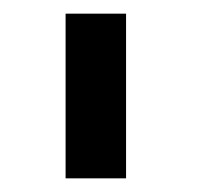

<svg xmlns="http://www.w3.org/2000/svg" viewBox="-20 -695 290 281"><path d="M76 -434H160V-675H76ZM83.5 -434H164.5V-675H83.5Z"/></svg>

Font: Anybody UltraCondensed Thin SemiBold
Style: Regular
Weight: 600
Version: Version 1.111